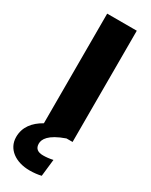

<svg xmlns="http://www.w3.org/2000/svg" viewBox="-280 -742 815 1039"><g transform="rotate(30 127.0 -222.5)"><path d="M54 -695V-10C-3 22 -39 67 -39 129C-39 204 27 250 114 250C141 250 165 247 186 242L198 136C175 141 156 143 137 143C103 143 85 129 85 99C85 72 104 34 201 0H239V-695Z"/></g></svg>

Font: Fira Sans ExtraBold
Style: Regular
Weight: 800
Designer: bBox Type GmbH & Carrois Corporate GbR & Edenspiekermann AG
Foundry: bBox Type GmbH & Carrois Corporate GbR & Edenspiekermann AG
Version: Version 4.300;PS 004.300;hotconv 1.0.88;makeotf.lib2.5.64775